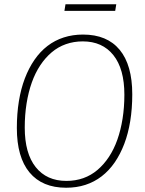

<svg xmlns="http://www.w3.org/2000/svg" viewBox="-20 -871 679 900"><path d="M290 9Q178 9 118.5 -62.5Q59 -134 59 -271Q59 -338 68.5 -396.5Q78 -455 96.5 -503.5Q115 -552 141.5 -590.5Q168 -629 202.5 -655.5Q237 -682 279 -695.5Q321 -709 369 -709Q482 -709 541 -637.5Q600 -566 600 -429Q600 -362 590.5 -303.5Q581 -245 562.5 -196.5Q544 -148 517.5 -109.5Q491 -71 456.5 -44.5Q422 -18 380.5 -4.5Q339 9 290 9ZM291 -23Q334 -23 370.5 -36Q407 -49 437 -74.5Q467 -100 490.5 -135.5Q514 -171 530 -216Q546 -261 554.5 -314.5Q563 -368 563 -427Q563 -548 511.5 -612.5Q460 -677 368 -677Q326 -677 289 -664Q252 -651 222 -625.5Q192 -600 168.5 -564.5Q145 -529 129 -484Q113 -439 104.5 -385.5Q96 -332 96 -273Q96 -152 147.5 -87.5Q199 -23 291 -23ZM282 -820 287 -851H525L520 -820Z"/></svg>

Font: Georama ExtraCondensed Thin ExtraLight
Style: Italic
Weight: 250
Italic angle: -9°
Version: Version 1.001